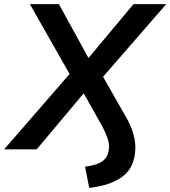

<svg xmlns="http://www.w3.org/2000/svg" viewBox="-61 -725 827 932"><path d="M372 187 352 84Q412 77 439.5 55Q467 33 468 -11Q469 -30 461 -53.5Q453 -77 437 -109L334 -292H362L117 0H-41L296 -388V-332L84 -705H225L378 -426H354L587 -705H746L419 -329V-388L550 -158Q576 -113 586.5 -74.5Q597 -36 596 -5Q594 85 536.5 130Q479 175 372 187Z"/></svg>

Font: Nunito Sans 11pt
Style: Bold Italic
Weight: 700
Italic angle: -9°
Version: Version 3.101;gftools[0.9.27]